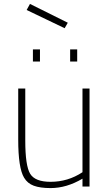

<svg xmlns="http://www.w3.org/2000/svg" viewBox="-20 -952 557 980"><path d="M238 8Q185 8 152.5 -4Q120 -16 103 -45Q73 -94 73 -240V-500H109V-234Q109 -106 134 -65Q159 -24 238 -24Q327 -24 401 -73V-500H437V0H401V-40Q320 8 238 8ZM184 -638H148V-700H184ZM374 -638H338V-700H374ZM310 -808 116 -901 133 -932 326 -836Z"/></svg>

Font: Storia Sans Thin
Style: Regular
Weight: 100
Designer: Accademia di Belle Arti di Urbino and others
Foundry: Accademia di Belle Arti di Urbino and others.
Version: Version 60.001;May 25, 2020;FontCreator 12.0.0.2522 64-bit